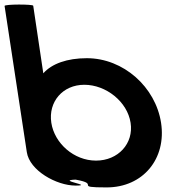

<svg xmlns="http://www.w3.org/2000/svg" viewBox="-110 -810 793 838"><path d="M7 -146C19 -66 136 0 220 0C304 0 132 -23 220 -26C333 -6 206 8 355 8C515 8 617 -118 593 -274C569 -430 429 -556 269 -556C183 -556 116 -532 79 -490L35 -785C34 -792 -91 -792 -90 -784ZM114 -274C100 -366 164 -440 258 -440C353 -440 446 -366 460 -274C474 -184 406 -109 309 -109C213 -109 128 -184 114 -274Z"/></svg>

Font: Ampere
Style: RevIta
Weight: 400
Version: Version 1